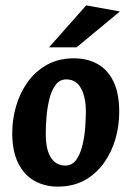

<svg xmlns="http://www.w3.org/2000/svg" viewBox="-20 -683 492 718"><path d="M195 14.9Q148.6 14.9 110.1 -6.1Q71.6 -27 48.7 -71.7Q25.8 -116.4 25.8 -186.1Q25.8 -236.3 40 -285.5Q54.1 -334.7 82.9 -375.4Q111.7 -416.1 155.3 -440.5Q198.9 -464.9 256.7 -464.9Q306.4 -464.9 344.4 -443.9Q382.4 -423 404.1 -378.6Q425.9 -334.1 425.9 -263.9Q425.9 -213.7 412 -164.5Q398.1 -115.3 369.3 -74.6Q340.6 -33.9 297.5 -9.5Q254.4 14.9 195 14.9ZM224.3 -63.9Q248.9 -63.9 264.1 -84.1Q279.2 -104.3 287.3 -135.9Q295.4 -167.5 298.3 -202.3Q301.1 -237.2 301.1 -266Q301.1 -319.6 282.9 -352.9Q264.7 -386.1 227.9 -386.1Q203.3 -386.1 187.9 -365.4Q172.5 -344.7 164.6 -312.6Q156.8 -280.5 153.9 -245.9Q151.1 -211.3 151.1 -184Q151.1 -123.8 170.2 -93.9Q189.4 -63.9 224.3 -63.9ZM163.3 -505.9 302.3 -662.9 428.4 -640.1 266.3 -505.9Z"/></svg>

Font: Ancizar Sans Thin
Style: Italic
Weight: 100
Italic angle: -4°
Designer: Cesar Puertas, Viviana Monsalve, Julian Moncada, Julian Prieto, Jose Castro, Mariel Hernandez, Felipe Aragon, Sara Alarc
Version: Version 8.100